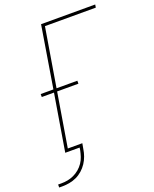

<svg xmlns="http://www.w3.org/2000/svg" viewBox="-213 -827 878 1093"><g transform="rotate(-20 226.5 -280.5)"><path d="M-48 174V156H-28Q-9 156 10 152.5Q29 149 47.5 140.5Q66 132 82 118.5Q98 105 109.5 88Q121 71 127 52.5Q133 34 137 15L139 0H52L109 -344H35V-362H112L173 -735H501L498 -717H190L131 -362H257V-344H128L74 -18H162L156 15Q153 36 145.5 57Q138 78 125.5 97Q113 116 95.5 131.5Q78 147 57.5 156.5Q37 166 15 170Q-7 174 -28 174Z"/></g></svg>

Font: Iosevka SS04 Thin
Style: Italic
Weight: 100
Italic angle: -9°
Monospace: yes
Designer: Belleve Invis
Foundry: Belleve Invis
Version: Version 19.0.0; ttfautohint (v1.8.4)